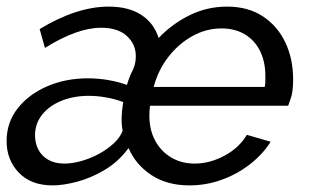

<svg xmlns="http://www.w3.org/2000/svg" viewBox="-26 -551 934 581"><path d="M133 10Q68 10 31 -28.5Q-6 -67 -6 -124Q-6 -180 27 -222.5Q60 -265 116 -289.5Q172 -314 240 -314Q272 -314 303 -308.5Q334 -303 358 -294Q366 -320 375.5 -338.5Q385 -357 385 -381Q385 -417 358 -442Q331 -467 280 -467Q243 -467 200.5 -451.5Q158 -436 110 -406L94 -463Q206 -531 303 -531Q363 -531 401.5 -506Q440 -481 454 -436Q495 -479 548 -505Q601 -531 661 -531Q725 -531 769.5 -501.5Q814 -472 837.5 -422.5Q861 -373 861 -311Q861 -274 854.5 -255.5Q848 -237 846 -231H428Q427 -224 426.5 -216.5Q426 -209 426 -201Q426 -158 443.5 -125.5Q461 -93 492 -74.5Q523 -56 563 -56Q609 -56 653.5 -80Q698 -104 721 -143L793 -122Q769 -84 730.5 -54Q692 -24 645 -7Q598 10 547 10Q480 10 432.5 -21Q385 -52 363 -103Q333 -62 291 -37Q249 -12 207 -1Q165 10 133 10ZM169 -56Q193 -56 221 -64Q249 -72 274.5 -86Q300 -100 319 -118Q338 -136 345 -155Q344 -162 343 -170Q342 -178 342 -188Q342 -202 343.5 -216.5Q345 -231 347 -242Q324 -251 296.5 -256Q269 -261 243 -261Q197 -261 160 -246Q123 -231 101.5 -204Q80 -177 80 -141Q80 -118 90 -98.5Q100 -79 120 -67.5Q140 -56 169 -56ZM775 -288Q777 -296 777 -305Q777 -314 777 -321Q777 -364 761 -396.5Q745 -429 715 -447Q685 -465 644 -465Q598 -465 556.5 -442Q515 -419 484 -379.5Q453 -340 439 -288Z"/></svg>

Font: Raleway Thin Medium
Style: Italic
Weight: 500
Italic angle: -12°
Version: Version 4.026